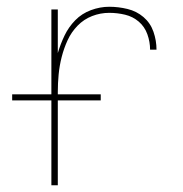

<svg xmlns="http://www.w3.org/2000/svg" viewBox="-20 -548 540 568"><path d="M132 0V-520H151V-391Q159 -418 171 -443Q183 -468 202.5 -488Q222 -508 249 -518Q276 -528 303 -528Q330 -528 357 -521.5Q384 -515 404.5 -497.5Q425 -480 434 -454Q443 -428 443 -401H424Q424 -424 416 -446.5Q408 -469 390.5 -484Q373 -499 350 -504.5Q327 -510 303 -510Q277 -510 252.5 -500.5Q228 -491 209.5 -472Q191 -453 180 -429Q169 -405 162.5 -379.5Q156 -354 153.5 -328Q151 -302 151 -276V0ZM16 -251V-269H278V-251Z"/></svg>

Font: Iosevka Curly Thin
Style: Regular
Weight: 100
Monospace: yes
Designer: Belleve Invis
Foundry: Belleve Invis
Version: Version 22.1.2; ttfautohint (v1.8.4)